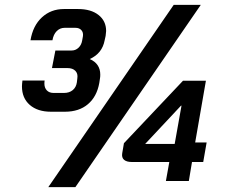

<svg xmlns="http://www.w3.org/2000/svg" viewBox="-20 -742 927 787"><path d="M415 -615Q415 -609 413 -595L409 -577Q399 -523 348 -500Q391 -481 391 -436Q391 -427 390 -422L387 -402Q377 -346 340.5 -315Q304 -284 246 -284H189Q134 -284 102 -312Q70 -340 70 -388Q70 -396 72 -412H163Q162 -408 162 -399Q162 -382 172 -371.5Q182 -361 200 -361H242Q264 -361 278 -372.5Q292 -384 295 -404L297 -421Q300 -440 289 -451.5Q278 -463 256 -463H193L207 -535H274Q290 -535 302 -546.5Q314 -558 317 -577L320 -594Q322 -609 313.5 -618.5Q305 -628 289 -628H245Q226 -628 212.5 -614.5Q199 -601 195 -577H105Q115 -637 152 -671Q189 -705 242 -705H300Q353 -705 384 -680.5Q415 -656 415 -615ZM674 -78H520Q499 -78 488.5 -87Q478 -96 481 -114L488 -155L730 -411H824L780 -158H827L813 -78H767L754 0H660ZM696 -152 724 -309H722L575 -152ZM692 -722H803L289 25H178Z"/></svg>

Font: Bai Jamjuree SemiBold
Style: Italic
Weight: 600
Italic angle: -10°
Version: Version 1.000; ttfautohint (v1.6)